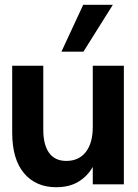

<svg xmlns="http://www.w3.org/2000/svg" viewBox="-20 -771 578 803"><path d="M215 12Q130 12 80.5 -46.5Q31 -105 31 -217V-496H161V-229Q161 -165 185.5 -131.5Q210 -98 257 -98Q310 -98 339 -135.5Q368 -173 368 -240V-496H498V0H368V-73Q346 -34 308 -11Q270 12 215 12ZM237 -555 328 -751H452L329 -555Z"/></svg>

Font: HostGroteskBold
Style: Bold
Weight: 700
Designer: Doukan Karapınar based on Poppins by Indian Type Foundry, Jonny Pinhorn
Foundry: Element Type
Version: Version 1.001; ttfautohint (v1.8.4.7-5d5b)